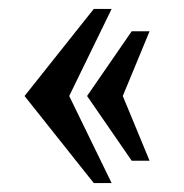

<svg xmlns="http://www.w3.org/2000/svg" viewBox="-20 -440 412 430"><path d="M190 -30 35 -225 190 -420H230L135 -225L230 -30ZM275 -80 175 -225 275 -370H315L255 -225L315 -80Z"/></svg>

Font: Philosopher
Style: Regular
Weight: 400
Designer: Jovanny Lemonad
Foundry: Jovanny Lemonad
Version: Version 2.000